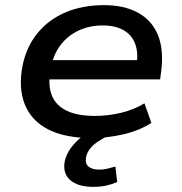

<svg xmlns="http://www.w3.org/2000/svg" viewBox="-20 -528 707 747"><path d="M337 9Q232 9 166.5 -25Q101 -59 76 -123Q51 -187 68 -274Q83 -346 125.5 -398.5Q168 -451 234 -479.5Q300 -508 385 -508Q463 -508 517 -478.5Q571 -449 594.5 -391.5Q618 -334 607 -250L603 -219H149L160 -294H535L511 -271Q519 -324 505.5 -358.5Q492 -393 460 -411Q428 -429 379 -429Q328 -429 285.5 -409Q243 -389 215 -352Q187 -315 178 -263L176 -252Q166 -195 182 -156Q198 -117 240 -97Q282 -77 349 -77Q398 -77 448.5 -88.5Q499 -100 542 -126L569 -50Q523 -20 460.5 -5.5Q398 9 337 9ZM342 199Q283 199 253 172.5Q223 146 232 99Q241 59 277 23Q313 -13 372 -37L402 0Q384 8 364.5 20.5Q345 33 332 48.5Q319 64 315 83Q310 109 325 120.5Q340 132 366 132Q382 132 397 128.5Q412 125 429 120L436 180Q416 189 393.5 194Q371 199 342 199Z"/></svg>

Font: Nunito Sans 7pt SemiExpanded SemiBold
Style: Italic
Weight: 600
Width: 6
Italic angle: -9°
Designer: Vernon Adams
Foundry: Vernon Adams
Version: Version 3.101;gftools[0.9.27]